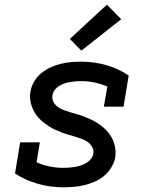

<svg xmlns="http://www.w3.org/2000/svg" viewBox="-20 -791 640 819"><path d="M251 8Q194 8 141 -7Q88 -22 44 -51L66 -184H150L136 -99Q162 -87 191.5 -81Q221 -75 251 -75Q263 -75 275 -76Q287 -77 299.5 -79Q312 -81 324 -85Q336 -89 347.5 -95.5Q359 -102 367.5 -112.5Q376 -123 378 -135Q381 -150 373.5 -163.5Q366 -177 354 -185.5Q342 -194 327.5 -199Q313 -204 299 -208.5Q285 -213 270.5 -217Q256 -221 242 -226.5Q228 -232 214.5 -238Q201 -244 189 -252Q177 -260 165.5 -269Q154 -278 144 -289Q134 -300 127 -312.5Q120 -325 115 -339Q110 -353 108.5 -368.5Q107 -384 110 -400Q113 -421 125 -442Q137 -463 155 -478Q173 -493 194.5 -503Q216 -513 238 -518.5Q260 -524 282 -526Q304 -528 326 -528Q382 -528 434 -513Q486 -498 529 -469L507 -336H423L438 -422Q412 -433 383.5 -439Q355 -445 326 -445Q314 -445 302.5 -444Q291 -443 279 -441Q267 -439 255 -435Q243 -431 232.5 -424.5Q222 -418 214 -408Q206 -398 204 -386Q201 -370 208 -356.5Q215 -343 227 -334.5Q239 -326 253 -321Q267 -316 282 -311.5Q297 -307 311 -303Q325 -299 339 -293.5Q353 -288 366.5 -282Q380 -276 392.5 -268Q405 -260 416.5 -251Q428 -242 437.5 -231Q447 -220 454.5 -207.5Q462 -195 466.5 -181Q471 -167 472.5 -151.5Q474 -136 472 -121Q468 -99 455.5 -78Q443 -57 425 -41.5Q407 -26 385 -16.5Q363 -7 340.5 -1.5Q318 4 295.5 6Q273 8 251 8ZM327 -575 278 -625 436 -771 497 -709Z"/></svg>

Font: Iosevka HT Medium Extended
Style: Italic
Weight: 500
Width: 7
Italic angle: -9°
Monospace: yes
Designer: Belleve Invis
Foundry: Belleve Invis
Version: Version 32.3.0; ttfautohint (v1.8.4)